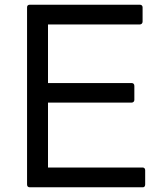

<svg xmlns="http://www.w3.org/2000/svg" viewBox="-20 -771 678 816"><path d="M587 25C593 25 597 21 597 13V-48C597 -54 593 -59 587 -59H184V-335H540C546 -335 551 -340 551 -346V-406C551 -414 546 -418 540 -418H184V-667H574C581 -667 586 -672 586 -679V-740C586 -747 581 -751 574 -751H107C99 -751 95 -747 95 -740V13C95 21 99 25 107 25Z"/></svg>

Font: LINE Seed JP_OTF Regular
Style: Regular
Weight: 400
Designer: LY Corporation & Fontrix & Fontworks
Version: Version 1.002